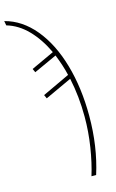

<svg xmlns="http://www.w3.org/2000/svg" viewBox="-220 -821 672 1110"><g transform="rotate(-15 116.0 -266.5)"><path d="M233 -111Q233 -232 209 -344L49 -270L39 -292L203 -369Q190 -426 162 -496L24 -433L14 -455L152 -519Q112 -604 56.5 -661Q1 -718 -68 -738L-73 -765Q28 -739 103.5 -648Q179 -557 219.5 -417Q260 -277 260 -109Q260 74 210 232H182Q205 158 219 68.5Q233 -21 233 -111Z"/></g></svg>

Font: Noto Sans Display Thin Cond
Style: Regular
Weight: 250
Width: 3
Designer: Monotype Design team
Foundry: Monotype Imaging Inc.
Version: Version 1.000